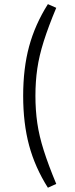

<svg xmlns="http://www.w3.org/2000/svg" viewBox="-20 -793 357 910"><path d="M246.6 -755.9Q209 -666 187.3 -597.2Q165.5 -528.3 156.7 -467.3Q147.9 -406.2 147.9 -338.9Q147.9 -271.5 156.7 -210.2Q165.5 -148.9 187.3 -80.3Q209 -11.7 246.6 78.6L207 96.7Q146 0.5 117.9 -104Q89.8 -208.5 89.8 -338.9Q89.8 -468.8 117.9 -572.8Q146 -676.8 207 -773.4Z"/></svg>

Font: Pinar-DS1-FD Regular
Style: Regular
Weight: 400
Designer: Amin Abedi
Version: Version 3.000